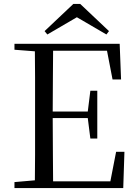

<svg xmlns="http://www.w3.org/2000/svg" viewBox="-20 -949 692 969"><path d="M53 0V-30L156 -39Q157 -103 157 -168Q157 -252 157 -337V-391Q157 -476 157 -560Q157 -625 156 -690L53 -698V-728H584L591 -548H548L520 -693H248Q247 -627 247 -559Q246 -476 246 -386H423L436 -491H471V-250H436L423 -353H246Q246 -255 247 -171Q247 -102 248 -34H537L566 -183H608L602 0ZM385 -929 530 -792 517 -775 368 -862 219 -775 205 -792 350 -929Z"/></svg>

Font: Early Summer Mincho
Style: Regular
Weight: 400
Designer: GuiWonder
Version: Version 1.002